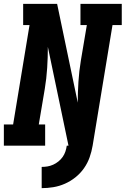

<svg xmlns="http://www.w3.org/2000/svg" viewBox="-21 -755 651 995"><path d="M195 220V110Q210 110 225 107.5Q240 105 254.5 98.5Q269 92 282 81.5Q295 71 304 58Q313 45 318 30Q323 15 325 0H334L227 -512Q227 -458 223.5 -403Q220 -348 211 -294L180 -110H213V0H-1V-110H47L132 -625H99V-735H275L382 -223Q382 -277 385.5 -332Q389 -387 398 -441L429 -625H396V-735H610V-625H562L459 0Q454 30 443.5 60Q433 90 414.5 116.5Q396 143 370.5 163.5Q345 184 315.5 197Q286 210 255.5 215Q225 220 195 220Z"/></svg>

Font: Iosevka Slab XBdEx
Style: Italic
Weight: 800
Width: 7
Italic angle: -9°
Monospace: yes
Designer: Belleve Invis
Foundry: Belleve Invis
Version: Version 11.1.1; ttfautohint (v1.8.3)